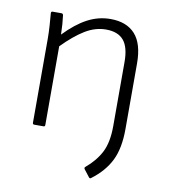

<svg xmlns="http://www.w3.org/2000/svg" viewBox="-78 -561 712 810"><g transform="rotate(10 278.5 -156.5)"><path d="M366 180Q361 184 357 179L333 148Q329 142 334 138Q377 102 398.5 59.5Q420 17 420 -52V-327Q420 -390 395.5 -419Q371 -448 320 -448Q274 -448 230.5 -421.5Q187 -395 137 -344V-7Q137 0 131 0H91Q84 0 84 -7V-367Q84 -393 82 -423Q80 -453 78 -475Q77 -483 85 -483H122Q128 -483 130 -477Q135 -440 136 -394Q185 -445 232 -470Q279 -495 331 -495Q400 -495 436.5 -454.5Q473 -414 473 -330V-49Q473 34 447 86.5Q421 139 366 180Z"/></g></svg>

Font: Sofia Sans Light
Style: Regular
Weight: 300
Designer: Botio Nikoltchev, Ani Petrova
Foundry: lettersoup
Version: Version 4.100; ttfautohint (v1.8.3)